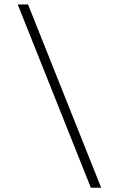

<svg xmlns="http://www.w3.org/2000/svg" viewBox="-20 -747 540 872"><path d="M60.5 -726.6H107.4L439.5 105.5H392.6Z"/></svg>

Font: BabelStone Khitan Small Seal
Style: Regular
Weight: 400
Designer: Andrew West
Foundry: BabelStone
Version: Version 13.000